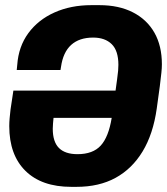

<svg xmlns="http://www.w3.org/2000/svg" viewBox="-20 -716 649 746"><path d="M257 10Q142 10 79 -52Q16 -114 16 -226Q16 -241 17.5 -257.5Q19 -274 21 -291L32 -364H429L435 -408Q438 -429 439 -441.5Q440 -454 440 -464Q440 -519 414 -544.5Q388 -570 342 -570Q288 -570 256.5 -541.5Q225 -513 217 -456L215 -444H45L47 -464Q52 -535 90 -587Q128 -639 191.5 -667.5Q255 -696 335 -696H366Q442 -696 496.5 -668Q551 -640 580 -589Q609 -538 609 -466Q609 -452 607 -433Q605 -414 601 -381.5Q597 -349 589 -294Q575 -195 534 -127.5Q493 -60 429 -25Q365 10 277 10ZM281 -117Q341 -117 371.5 -150.5Q402 -184 414 -258H188Q187 -247 186 -236.5Q185 -226 185 -216Q185 -165 209 -141Q233 -117 281 -117Z"/></svg>

Font: Chivo Mono
Style: Bold Italic
Weight: 700
Italic angle: -8.05°
Monospace: yes
Version: Version 1.008